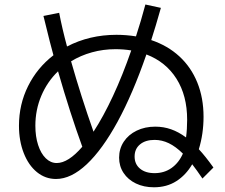

<svg xmlns="http://www.w3.org/2000/svg" viewBox="-20 -793 978 835"><path d="M498 -107.4Q498 -146 518.3 -176.8Q538.6 -207.5 574.5 -224.9Q610.4 -242.2 655.3 -242.2Q691.4 -242.2 724.1 -230.7Q756.8 -219.2 789.1 -195.3Q793.9 -231.4 793.9 -272.5Q793.9 -377 747.6 -450.4Q701.2 -523.9 616.7 -556.2Q557.6 -385.3 491.5 -263.9Q425.3 -142.6 357.2 -78.6Q289.1 -14.6 223.6 -14.6Q177.2 -14.6 140.6 -44.4Q104 -74.2 83.3 -127.2Q62.5 -180.2 62.5 -246.1Q62.5 -338.9 102.1 -418.5Q141.6 -498 212.4 -552.7Q200.2 -595.7 171.9 -711.9L168.9 -723.6L237.3 -737.3Q250.5 -668.5 271.5 -590.8Q369.1 -641.6 486.3 -641.6Q529.3 -641.6 571.3 -634.8Q592.8 -700.2 612.3 -773.4L679.7 -758.8Q655.8 -674.3 637.7 -618.7Q709 -594.7 760 -547.9Q811 -501 838.1 -434.1Q865.2 -367.2 865.2 -285.2Q865.2 -210.9 844.7 -144Q873 -113.8 908.2 -64.5L860.4 -16.6Q836.4 -52.2 815.9 -78.6Q788.6 -31.7 746.8 -5.1Q705.1 21.5 649.4 21.5Q605.5 21.5 571 4.9Q536.6 -11.7 517.3 -41Q498 -70.3 498 -107.4ZM226.6 -84Q276.9 -84 337.9 -154.8Q285.2 -299.3 232.4 -482.9Q185.5 -437.5 159.7 -376.5Q133.8 -315.4 133.8 -246.1Q133.8 -199.2 145.8 -162.4Q157.7 -125.5 179 -104.7Q200.2 -84 226.6 -84ZM386.7 -220.2Q429.2 -285.2 471.2 -375.2Q513.2 -465.3 550.8 -573.7Q517.1 -579.1 482.4 -579.1Q428.7 -579.1 379.6 -565.4Q330.6 -551.8 289.1 -526.4Q332.5 -373.5 386.7 -220.2ZM652.3 -40Q694.3 -40 726.1 -62.5Q757.8 -85 775.4 -125Q744.1 -155.8 714.1 -170.2Q684.1 -184.6 652.3 -184.6Q612.3 -184.6 588.9 -165Q565.4 -145.5 565.4 -112.3Q565.4 -79.1 588.9 -59.6Q612.3 -40 652.3 -40Z"/></svg>

Font: Pretendard
Style: Regular
Weight: 400
Designer: Base glyphs from Inter by Rasmus Andersson; Hangeul glyphs from Noto Sans CJK(Source Han Sans) by Jang Soo-young and Kan
Foundry: Kil Hyung-jin
Version: Version 1.309